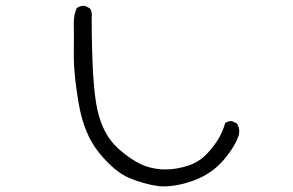

<svg xmlns="http://www.w3.org/2000/svg" viewBox="-20 -665 1040 681"><path d="M241.7 -584.5Q241.7 -582 241.7 -571.8Q242.7 -543.9 241.7 -472.7Q241.7 -469.2 241.7 -465.8Q241.7 -397 259.8 -294.4Q278.3 -188 332.5 -121.8Q386.7 -55.7 438 -33.9Q489.3 -12.2 544.9 -4.4Q552.2 -3.9 559.6 -3.9Q608.4 -3.9 664.6 -23.9Q731.4 -47.9 773.9 -98.4Q816.4 -148.9 827.6 -188.5Q828.6 -193.4 828.6 -198.2Q828.6 -214.4 820.3 -227.1L804.2 -234.9Q802.2 -235.4 800.8 -235.4Q787.6 -235.4 778.8 -228.5Q770.5 -199.7 755.9 -174.3Q740.2 -148.4 717.3 -123Q693.4 -96.7 662.6 -83.3Q631.8 -69.8 587.9 -64.9Q576.7 -64 565.4 -64Q531.7 -64 498 -75.2Q453.6 -90.3 399.9 -137.7Q345.2 -186 325.2 -276.6Q305.2 -367.2 305.2 -606.4V-606.9Q305.7 -609.9 305.7 -612.8Q305.7 -615.7 305.2 -620.1Q303.7 -628.9 298.3 -635.7L281.7 -644Q279.8 -644.5 278.3 -644.5Q264.2 -644.5 252.4 -636.7Q241.7 -613.8 241.7 -584.5Z"/></svg>

Font: NaikaiFont
Style: Light
Weight: 300
Version: Version 1.89